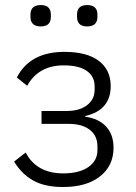

<svg xmlns="http://www.w3.org/2000/svg" viewBox="-20 -731 539 763"><path d="M142.1 -626Q101.1 -626 101.1 -664.1V-672.9Q101.1 -710.9 142.1 -710.9Q182.1 -710.9 182.1 -672.9V-664.1Q182.1 -626 142.1 -626ZM326.2 -626Q286.1 -626 286.1 -664.1V-672.9Q286.1 -710.9 326.2 -710.9Q367.2 -710.9 367.2 -672.9V-664.1Q367.2 -626 326.2 -626ZM231 12.2Q158.2 12.2 112.3 -13.4Q66.4 -39.1 36.1 -88.9L82 -125Q125.5 -42 231 -42Q294.9 -42 331.1 -67.1Q367.2 -92.3 367.2 -133.8V-148.9Q367.2 -191.9 336.7 -215.3Q306.2 -238.8 252 -238.8H145V-290H245.1Q295.9 -290 325.9 -313Q356 -335.9 356 -374V-388.2Q356 -427.2 325 -449.2Q293.9 -471.2 232.9 -471.2Q133.3 -471.2 87.9 -390.1L46.9 -422.9Q99.1 -524.9 235.8 -524.9Q325.7 -524.9 372.8 -489Q419.9 -453.1 419.9 -389.2Q419.9 -293 318.8 -270V-267.1Q372.6 -259.8 401.9 -227.8Q431.2 -195.8 431.2 -144Q431.2 -72.3 377.4 -30Q323.7 12.2 231 12.2Z"/></svg>

Font: Anuphan Light
Style: Regular
Weight: 300
Designer: Mike Abbink, Paul van der Laan, Pieter van Rosmalen, Mint Tantisuwanna
Foundry: Bold Monday; Cadson Demak
Version: Version 3.002;hotconv 1.0.109;makeotfexe 2.5.65596